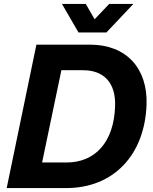

<svg xmlns="http://www.w3.org/2000/svg" viewBox="-20 -956 777 976"><path d="M194 -130 292 -599H403C504 -599 570 -539 565 -415C559 -236 466 -130 318 -130ZM317 0C556 0 716 -167 725 -425C731 -608 623 -729 438 -729H165L14 0ZM521 -791 658 -936H535L461 -858L416 -936H295L379 -791Z"/></svg>

Font: Mona Sans
Style: Bold Italic
Weight: 700
Italic angle: -11.7°
Designer: Deni Anggara
Foundry: GitHub
Version: Version 2.000;Glyphs 3.2.3 (3260)